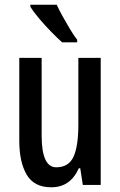

<svg xmlns="http://www.w3.org/2000/svg" viewBox="-20 -786 511 816"><path d="M408 -540V0H332L321 -71H315Q279 10 198 10Q125 10 93.5 -43.5Q62 -97 62 -188V-540H157V-210Q157 -75 219 -75Q272 -75 292.5 -120Q313 -165 313 -256V-540ZM221 -766Q231 -744 246.5 -716Q262 -688 278 -661.5Q294 -635 308 -617V-606H244Q225 -623 198 -650.5Q171 -678 146.5 -707Q122 -736 109 -757V-766Z"/></svg>

Font: Noto Sans Tamil ExtraCondensed Medium
Style: Regular
Weight: 500
Width: 2
Designer: Jelle Bosma - Monotype Design Team
Foundry: Monotype Imaging Inc.
Version: Version 2.004; ttfautohint (v1.8.4.7-5d5b)